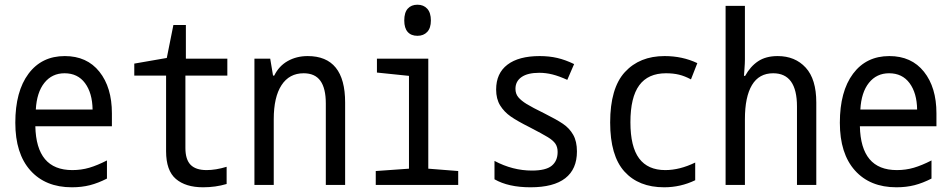

<svg xmlns="http://www.w3.org/2000/svg" viewBox="-20 -785 4040 815"><path d="M45 -264Q45 -397 101 -472Q157 -547 255 -547Q349 -547 402 -480.5Q455 -414 455 -304V-249H130Q132 -156 171 -109.5Q210 -63 287 -63Q325 -63 359 -73Q393 -83 434 -104V-27Q397 -8 362 1Q327 10 285 10Q173 10 109 -61.5Q45 -133 45 -264ZM373 -320Q372 -390 341 -432Q310 -474 254 -474Q201 -474 168.5 -433.5Q136 -393 132 -320Z M685 -143V-464H550V-515L688 -539L716 -679H769V-536H945V-464H767V-157Q767 -108 789 -85.5Q811 -63 857 -63Q896 -63 942 -77V-4Q895 10 842 10Q768 10 726.5 -25.5Q685 -61 685 -143Z M1060 -536H1127L1139 -464H1144Q1164 -505 1201.5 -526Q1239 -547 1286 -547Q1445 -547 1445 -350V0H1363V-346Q1363 -410 1340 -442Q1317 -474 1269 -474Q1208 -474 1175 -423.5Q1142 -373 1142 -279V0H1060Z M1696 -698Q1696 -732 1711 -748.5Q1726 -765 1752 -765Q1778 -765 1793.5 -748Q1809 -731 1809 -698Q1809 -666 1793.5 -649.5Q1778 -633 1752 -633Q1725 -633 1710.5 -649.5Q1696 -666 1696 -698ZM1575 -59 1716 -69V-463L1580 -477V-536H1798V-69L1925 -59V0H1575Z M2079 -24V-102Q2156 -61 2238 -61Q2297 -61 2322 -81.5Q2347 -102 2347 -140Q2347 -161 2337.5 -175Q2328 -189 2305 -203Q2282 -217 2228 -245Q2176 -271 2148 -290.5Q2120 -310 2103 -337.5Q2086 -365 2086 -405Q2086 -474 2134 -510.5Q2182 -547 2271 -547Q2311 -547 2345.5 -539Q2380 -531 2417 -513L2388 -446Q2353 -462 2325 -469Q2297 -476 2269 -476Q2220 -476 2194 -458Q2168 -440 2168 -408Q2168 -387 2180 -372.5Q2192 -358 2215.5 -343.5Q2239 -329 2292 -303Q2342 -278 2369.5 -259.5Q2397 -241 2413 -213Q2429 -185 2429 -142Q2429 -67 2379.5 -28.5Q2330 10 2232 10Q2138 10 2079 -24Z M2570 -265Q2570 -411 2632.5 -479Q2695 -547 2801 -547Q2877 -547 2940 -517L2913 -448Q2887 -462 2862.5 -468Q2838 -474 2807 -474Q2731 -474 2693.5 -423Q2656 -372 2656 -266Q2656 -162 2693 -112.5Q2730 -63 2804 -63Q2865 -63 2931 -95V-20Q2869 10 2799 10Q2691 10 2630.5 -57Q2570 -124 2570 -265Z M3060 -760H3142V-532Q3142 -517 3140 -491Q3138 -471 3138 -463H3143Q3165 -503 3198 -525Q3231 -547 3281 -547Q3355 -547 3400 -498Q3445 -449 3445 -350V0H3363V-333Q3363 -474 3262 -474Q3202 -474 3172 -424Q3142 -374 3142 -279V0H3060Z M3545 -264Q3545 -397 3601 -472Q3657 -547 3755 -547Q3849 -547 3902 -480.5Q3955 -414 3955 -304V-249H3630Q3632 -156 3671 -109.5Q3710 -63 3787 -63Q3825 -63 3859 -73Q3893 -83 3934 -104V-27Q3897 -8 3862 1Q3827 10 3785 10Q3673 10 3609 -61.5Q3545 -133 3545 -264ZM3873 -320Q3872 -390 3841 -432Q3810 -474 3754 -474Q3701 -474 3668.5 -433.5Q3636 -393 3632 -320Z"/></svg>

Font: Noto Sans Mono UI Cond
Style: Regular
Weight: 400
Width: 3
Monospace: yes
Designer: Monotype Design team
Foundry: Monotype Imaging Inc.
Version: Version 1.000